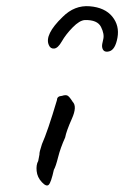

<svg xmlns="http://www.w3.org/2000/svg" viewBox="-20 -610 397 613"><path d="M136 -466Q121 -499 180 -556Q218 -594 266.5 -590Q315 -586 338.5 -557Q362 -528 355 -489.5Q348 -451 328.5 -446Q309 -441 306 -460Q305 -467 309.5 -484Q314 -501 302.5 -524Q291 -547 251 -546Q234 -545 212 -522.5Q190 -500 177.5 -478Q165 -456 153 -455Q141 -454 136 -466ZM102 -96 106 -117Q105 -123 114 -150Q132 -190 162 -291Q162 -303 178 -304Q190 -308 196 -304.5Q202 -301 212 -285Q227 -270 209.5 -231Q192 -192 188 -171Q173 -138 165.5 -108Q158 -78 152 -68Q143 -27 135.5 -20Q128 -13 113.5 -28.5Q99 -44 97 -64Q95 -84 102 -96Z"/></svg>

Font: Caveat
Style: Regular
Weight: 400
Designer: Pablo Impallari
Foundry: Creative Lab NY
Version: Version 1.096; ttfautohint (v1.3)